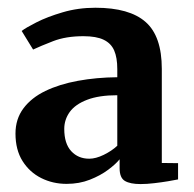

<svg xmlns="http://www.w3.org/2000/svg" viewBox="-20 -823 500 496"><path d="M343 -347.5Q316.5 -347.5 302.8 -355.5Q289 -363.5 289 -388.5V-411.5Q279.5 -399.5 259.5 -384.5Q239.5 -369.5 212.2 -358.8Q185 -348 152 -348Q116.5 -348 86.5 -363Q56.5 -378 38.2 -407Q20 -436 20 -478Q20 -515.5 40.5 -543Q61 -570.5 97.2 -588Q133.5 -605.5 181.2 -614.2Q229 -623 283 -623.5V-644.5Q283 -674 275 -692.5Q267 -711 248 -720.2Q229 -729.5 195.5 -729.5Q150.5 -729.5 117.5 -716.8Q84.5 -704 65.5 -695L36 -743Q46 -751 74 -765.2Q102 -779.5 141.8 -791.2Q181.5 -803 226.5 -803Q314.5 -803 356.2 -766.2Q398 -729.5 398 -645V-402L440 -401.5V-359.5Q431 -357.5 414.2 -354.8Q397.5 -352 378.5 -349.8Q359.5 -347.5 343 -347.5ZM210.5 -413Q227.5 -413 248 -423Q268.5 -433 283 -446.5V-577Q235.5 -577 205 -565.2Q174.5 -553.5 160.2 -533.8Q146 -514 146 -490Q146 -452 164 -432.5Q182 -413 210.5 -413Z"/></svg>

Font: Merriweather 36pt
Style: Bold
Weight: 700
Designer: Eben Sorkin
Foundry: Eben Sorkin
Version: Version 2.100